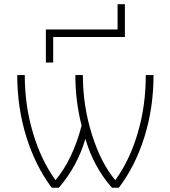

<svg xmlns="http://www.w3.org/2000/svg" viewBox="-20 -875 793 897"><path d="M529.3 -737.3V-855.5H563.5V-702.1H228.5V-583H194.3V-737.3ZM239.3 -33.2Q320.3 -130.9 361.3 -288.1Q332 -402.3 332 -524.4H367.2Q367.2 -378.9 410.2 -244.1Q452.1 -112.3 518.6 -33.2Q585.9 -126 623 -252Q661.1 -379.9 661.1 -524.4H697.3Q697.3 -371.1 654.8 -235.4Q612.3 -99.6 535.2 2H502.9Q417 -95.7 378.9 -226.6Q341.8 -98.6 254.9 2H221.7Q145.5 -99.6 103 -235.8Q60.5 -372.1 60.5 -524.4H95.7Q95.7 -379.9 134.8 -252Q171.9 -127 239.3 -33.2Z"/></svg>

Font: Gen Shin Gothic ExtraLight
Style: Regular
Weight: 100
Designer: [Source Han Sans]
Ryoko NISHIZUKA  (kana & ideographs); Paul D. Hunt (Latin, Greek & Cyrillic); Wenlong ZHANG  (bopomofo
Version: Version 1.002.20150607